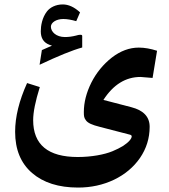

<svg xmlns="http://www.w3.org/2000/svg" viewBox="-20 -597 760 862"><path d="M157.7 -306.2C241.2 -345.7 304.7 -371.6 349.1 -383.8V-435.1C349.1 -439.5 346.7 -440.9 340.3 -440.9C335 -440.9 328.1 -439.5 322.3 -437.5C305.2 -433.1 288.6 -430.7 271.5 -430.7C232.4 -430.7 208.5 -454.1 208.5 -477.1C208.5 -496.1 232.9 -511.7 264.2 -511.7C280.8 -511.7 300.3 -508.3 322.3 -502L339.4 -541.5C313.5 -565.4 287.6 -577.1 261.7 -577.1C230 -577.1 204.6 -563.5 190.9 -545.9C168.9 -517.6 163.1 -481 163.1 -456.5C163.1 -425.8 175.8 -405.8 201.7 -396L213.4 -392.1L168 -372.1ZM610.8 -251.5C614.7 -251.5 632.8 -250 665 -247.1L685.1 -369.1C656.2 -378.4 628.9 -383.3 603 -383.3C561 -383.3 520.5 -368.2 481.9 -338.4C443.4 -308.1 412.6 -270.5 390.1 -226.1C367.7 -181.2 356.4 -137.2 356.4 -93.8C356.4 -74.7 357.4 -67.9 366.2 -56.2C375 -44.4 393.6 -36.1 426.8 -27.8L564 7.8C568.8 9.3 571.3 11.7 571.3 15.1C571.3 24.9 559.6 40.5 532.7 58.1C519 66.4 502.9 74.7 484.9 82C448.2 97.2 390.1 107.9 329.1 107.9C195.8 107.9 128.9 52.7 128.9 -57.6C128.9 -92.8 138.7 -142.1 158.7 -206.1L101.6 -224.1C65.9 -145 47.9 -72.3 47.9 -5.4C47.9 74.2 73.2 135.7 124 179.7C174.3 223.1 243.2 245.1 330.6 245.1C388.7 245.1 442.4 233.4 491.7 210C540.5 186.5 579.6 153.8 608.4 112.3C637.2 70.3 651.9 23.4 651.9 -27.8C651.9 -72.3 624.5 -101.6 569.8 -115.7L444.3 -148.4C488.8 -217.3 544.4 -251.5 610.8 -251.5Z"/></svg>

Font: Sahel SemiBold
Style: Bold
Weight: 600
Foundry: Saber Rastikerdar (saber.rastikerdar@gmail.com)
Version: Version 3.4.0